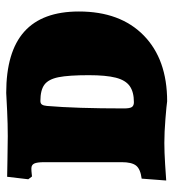

<svg xmlns="http://www.w3.org/2000/svg" viewBox="10 -559 558 618"><g transform="rotate(-90 289.0 -250.0)"><path d="M138 0Q109 0 69 2.5Q29 5 17 6L23 -73Q54 -77 65 -91Q76 -105 76 -137V-386Q76 -410 71.5 -419Q67 -428 56 -428Q47 -428 39.5 -427Q32 -426 30 -426L21 -438L29 -506Q45 -506 85 -505Q125 -504 160 -504Q198 -504 240.5 -506Q283 -508 299 -509Q431 -509 496 -451Q561 -393 561 -275Q561 -142 484 -66.5Q407 9 272 9Q259 7 215.5 3.5Q172 0 138 0ZM257 -378Q249 -284 249 -130Q249 -111 253.5 -104.5Q258 -98 269 -98Q302 -98 321 -111.5Q340 -125 348 -156.5Q356 -188 356 -243Q356 -308 349.5 -340.5Q343 -373 325.5 -386Q308 -399 273 -399Q265 -399 261.5 -394Q258 -389 257 -378Z"/></g></svg>

Font: Alegreya SC Black
Style: Regular
Weight: 900
Designer: Juan Pablo del Peral
Foundry: Huerta Tipografica
Version: Version 2.007; ttfautohint (v1.6)